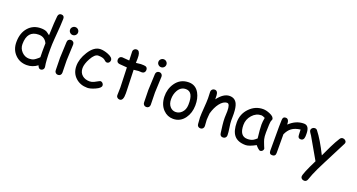

<svg xmlns="http://www.w3.org/2000/svg" viewBox="-53 -1577 4800 2584"><g transform="rotate(20 2347.5 -285.0)"><path d="M517.6 -431.2Q511.7 -359.4 511.7 -287.6Q511.7 -125 526.9 -42Q527.8 -35.2 527.8 -30.8Q527.8 -11.2 514.2 1.5Q500.5 14.2 482.4 14.2Q452.1 14.2 438 -29.8Q402.8 -3.9 365 9.3Q327.1 22.5 286.1 22.5Q185.1 22.5 118.7 -44.9Q50.3 -113.8 50.3 -221.7Q50.3 -352.1 119.4 -430.7Q188.5 -509.3 298.8 -509.3Q355.5 -509.3 386.2 -491.7L432.1 -458Q439 -663.6 448.2 -734.9Q454.6 -778.3 492.7 -778.3Q537.1 -778.3 537.1 -731Q537.1 -663.1 517.6 -431.2ZM300.8 -418.5Q218.8 -418.5 177.7 -369.9Q136.7 -321.3 136.7 -223.6Q136.7 -160.6 181.4 -115.2Q226.1 -69.8 286.1 -69.8Q327.1 -69.8 355.5 -85Q372.1 -93.8 409.7 -125.5Q417 -131.8 423.8 -140.6L422.4 -225.1L422.9 -281.7L423.8 -339.4Q405.3 -378.9 374.5 -398.7Q343.8 -418.5 300.8 -418.5Z M730 -569.3Q706.5 -569.3 689.5 -585.9Q672.4 -602.5 672.4 -626Q672.4 -649.4 689.5 -666Q706.5 -682.6 730 -682.6Q753.4 -682.6 770.3 -666Q787.1 -649.4 787.1 -626Q787.1 -602.5 770.3 -585.9Q753.4 -569.3 730 -569.3ZM770.5 -221.7Q770.5 -192.4 772.2 -134Q773.9 -75.7 773.9 -46.4Q773.9 -24.9 760.7 -11.2Q747.6 2.4 726.1 2.4Q705.1 2.4 691.7 -11.2Q678.2 -24.9 678.2 -46.4Q678.2 -75.7 676.5 -134Q674.8 -192.4 674.8 -221.7Q674.8 -267.6 679.7 -336.2Q684.6 -404.8 684.6 -450.7Q684.6 -472.7 698 -486.3Q711.4 -500 732.4 -500Q753.4 -500 766.8 -486.3Q780.3 -472.7 780.3 -450.7Q780.3 -404.8 775.4 -336.2Q770.5 -267.6 770.5 -221.7Z M1156.2 30.8Q1056.2 30.8 989.3 -29.8Q918.9 -93.3 918.9 -197.3Q918.9 -296.4 984.9 -401.9Q1058.1 -519 1149.9 -519Q1197.8 -519 1256.8 -496.6Q1331.5 -467.8 1331.5 -426.3Q1331.5 -407.7 1319.3 -393.3Q1307.1 -378.9 1289.1 -378.9Q1274.9 -378.9 1264.4 -387.5Q1253.9 -396 1244.1 -404.3Q1215.3 -427.2 1149.9 -427.2Q1100.1 -427.2 1051.3 -338.4Q1006.8 -256.8 1006.8 -197.3Q1006.8 -132.8 1050.8 -95.7Q1091.8 -61 1156.2 -61Q1185.5 -61 1218.8 -76.7L1275.4 -106.9Q1290 -114.7 1296.4 -114.7Q1314.5 -114.7 1327.6 -100.3Q1340.8 -85.9 1340.8 -67.4Q1340.8 -31.7 1265.6 1.5Q1199.7 30.8 1156.2 30.8Z M1775.9 -416Q1765.6 -416 1751.7 -417Q1737.8 -418 1727.5 -418Q1716.3 -418 1661.1 -410.6L1670.4 -122.1L1670.9 -100.6L1671.4 -75.7Q1673.3 31.2 1620.1 31.2Q1600.6 31.2 1586.2 18.6Q1571.8 5.9 1571.8 -13.2Q1571.8 -31.7 1573.2 -68.8Q1574.7 -106 1574.7 -124.5L1564.9 -409.7Q1529.3 -411.1 1456.5 -418Q1413.1 -423.8 1413.1 -466.3Q1413.1 -487.8 1426.3 -502Q1439.5 -516.1 1460 -516.1L1562.5 -507.8Q1562.5 -532.7 1560.3 -574.5Q1558.1 -616.2 1558.1 -634.8Q1558.1 -655.3 1572.3 -668.7Q1586.4 -682.1 1606.9 -682.1Q1650.9 -682.1 1658.2 -610.4Q1659.7 -592.3 1659.7 -566.9L1658.7 -538.6L1658.2 -508.3Q1718.8 -516.1 1727.5 -516.1Q1778.3 -516.1 1793.9 -511.2Q1823.7 -501.5 1823.7 -465.3Q1823.7 -443.8 1810.3 -429.9Q1796.9 -416 1775.9 -416Z M1995.1 -569.3Q1971.7 -569.3 1954.6 -585.9Q1937.5 -602.5 1937.5 -626Q1937.5 -649.4 1954.6 -666Q1971.7 -682.6 1995.1 -682.6Q2018.6 -682.6 2035.4 -666Q2052.2 -649.4 2052.2 -626Q2052.2 -602.5 2035.4 -585.9Q2018.6 -569.3 1995.1 -569.3ZM2035.6 -221.7Q2035.6 -192.4 2037.4 -134Q2039.1 -75.7 2039.1 -46.4Q2039.1 -24.9 2025.9 -11.2Q2012.7 2.4 1991.2 2.4Q1970.2 2.4 1956.8 -11.2Q1943.4 -24.9 1943.4 -46.4Q1943.4 -75.7 1941.7 -134Q1939.9 -192.4 1939.9 -221.7Q1939.9 -267.6 1944.8 -336.2Q1949.7 -404.8 1949.7 -450.7Q1949.7 -472.7 1963.1 -486.3Q1976.6 -500 1997.6 -500Q2018.6 -500 2032 -486.3Q2045.4 -472.7 2045.4 -450.7Q2045.4 -404.8 2040.5 -336.2Q2035.6 -267.6 2035.6 -221.7Z M2383.8 28.8Q2301.8 28.8 2242.7 -31.7Q2176.8 -99.1 2173.3 -212.9Q2170.4 -323.2 2229 -407.2Q2297.4 -506.3 2419.4 -506.3Q2517.1 -506.3 2567.4 -417Q2607.4 -344.7 2606 -243.2Q2604.5 -134.8 2549.3 -58.1Q2486.8 28.8 2383.8 28.8ZM2413.1 -407.2Q2341.3 -407.7 2301.3 -338.9Q2269.5 -283.7 2269.5 -212.9Q2269.5 -142.1 2308.1 -102.5Q2340.3 -69.8 2383.8 -69.8Q2434.6 -69.8 2471.2 -106.9Q2512.7 -147.9 2515.1 -217.8Q2522 -406.7 2413.1 -407.2Z M3101.1 34.7Q3059.1 34.7 3053.7 -11.2L3040 -118.2Q3033.2 -175.3 3033.2 -225.1Q3033.2 -238.8 3034.9 -271.5Q3036.6 -304.2 3036.6 -317.9Q3036.6 -423.3 2997.6 -423.3Q2942.9 -423.3 2893.1 -358.4Q2848.1 -299.3 2822.8 -209Q2821.8 -189.9 2818.4 -161.1Q2815.4 -136.7 2815.4 -113.8Q2815.4 -99.1 2818.4 -69.8Q2821.3 -40.5 2821.3 -25.9Q2821.3 -3.9 2807.9 9.8Q2794.4 23.4 2773.4 23.4Q2752 23.4 2738.8 9.8Q2725.6 -3.9 2725.6 -25.9Q2725.6 -40.5 2722.4 -69.8Q2719.2 -99.1 2719.2 -113.8Q2719.2 -164.1 2726.3 -253.2Q2733.4 -342.3 2733.4 -392.6Q2733.4 -408.2 2731.7 -439Q2730 -469.7 2730 -485.4Q2730 -506.3 2743.9 -519.8Q2757.8 -533.2 2778.3 -533.2Q2823.2 -533.2 2827.6 -469.7L2829.1 -412.6Q2911.1 -522 2997.6 -522Q3075.7 -522 3106.4 -453.1Q3127.4 -407.2 3129.4 -317.4V-268.1L3128.9 -222.7Q3128.9 -182.1 3139.4 -117.9Q3149.9 -53.7 3149.9 -13.7Q3149.9 7.8 3136 21.2Q3122.1 34.7 3101.1 34.7Z M3631.3 32.2Q3622.1 32.2 3597.7 10.7Q3575.7 -9.3 3564.9 -24.9Q3518.1 0.5 3482.4 13.4Q3446.8 26.4 3422.9 26.4Q3308.6 26.4 3256.3 -38.1Q3207 -98.6 3207 -223.6Q3207 -341.8 3288.3 -425.8Q3369.6 -509.8 3482.4 -509.8Q3524.9 -509.8 3577.6 -487.8Q3644 -460.4 3644 -421.9Q3644 -408.7 3634.3 -398.4Q3629.4 -379.9 3626.7 -337.4Q3624 -294.9 3623.5 -228.5Q3623 -168 3631.8 -132.8Q3636.7 -111.3 3662.6 -46.9Q3666 -38.1 3673.8 -21L3676.8 -12.7Q3676.8 6.8 3663.1 19.5Q3649.4 32.2 3631.3 32.2ZM3529.8 -307.1Q3529.8 -328.1 3532.5 -352.8Q3535.2 -377.4 3540.5 -405.3Q3522.5 -414.6 3509.5 -418.9Q3496.6 -423.3 3488.8 -423.3Q3413.1 -423.3 3358.2 -361.6Q3303.2 -299.8 3303.2 -219.2Q3303.2 -139.2 3331.5 -99.1Q3359.9 -59.1 3416.5 -59.1Q3463.4 -59.1 3496.1 -76.2Q3513.7 -85.4 3545.4 -113.3Q3529.8 -242.7 3529.8 -307.1Z M4141.6 -360.8Q4138.2 -299.8 4092.8 -299.8Q4050.8 -299.8 4050.8 -348.1Q4050.8 -357.4 4049.3 -382.3L4047.9 -423.3Q3970.7 -414.1 3924.3 -379.9Q3880.9 -348.1 3852.1 -284.2L3853 -16.6Q3853 32.7 3804.7 32.7Q3761.7 32.7 3761.7 -16.6V-359.4Q3761.7 -375.5 3762.9 -407.7Q3764.2 -439.9 3764.2 -456.1Q3764.2 -505.4 3807.1 -505.4Q3855 -505.4 3855.5 -424.3Q3949.2 -514.6 4063.5 -514.6Q4103 -514.6 4122.6 -484.9Q4142.1 -455.1 4142.1 -395Q4142.1 -369.6 4141.6 -360.8Z M4668 -442.4 4499 -111.8Q4436.5 8.8 4403.3 89.8L4371.1 175.8Q4358.4 207.5 4327.1 207.5Q4306.6 207.5 4291.7 195.3Q4276.9 183.1 4276.9 165Q4276.9 121.1 4382.3 -90.8L4207.5 -395L4185.5 -427.2Q4172.4 -447.8 4172.4 -461.4Q4172.4 -479.5 4187.7 -493.2Q4203.1 -506.8 4222.2 -506.8Q4244.6 -506.8 4256.8 -491.7Q4339.8 -387.2 4435.1 -194.3L4507.3 -347.2Q4546.4 -426.3 4582.5 -482.9Q4598.1 -507.8 4623.5 -507.8Q4643.6 -507.8 4658.9 -495.1Q4674.3 -482.4 4674.3 -464.4Q4674.3 -454.6 4668 -442.4Z"/></g></svg>

Font: Bharatayuddha
Style: Regular
Weight: 400
Designer: R.S. Wihananto
Foundry: R.S. Wihananto
Version: Version 2.0.1